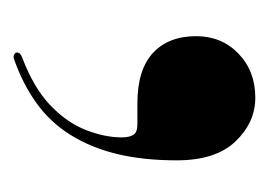

<svg xmlns="http://www.w3.org/2000/svg" viewBox="-76 -134 387 276"><g transform="rotate(90 118.0 3.5)"><path d="M129 0Q81 0 56.8 -22.2Q32.5 -44.5 32.5 -84.5Q32.5 -121 57.5 -145.2Q82.5 -169.5 121 -169.5Q156.5 -169.5 183.8 -141Q211 -112.5 211 -56.5Q211 -8.5 201.8 29.5Q192.5 67.5 174.2 96.5Q156 125.5 128.5 145.2Q101 165 65 177.5Q61.5 178.5 58.8 177Q56 175.5 56 173.5Q56 170.5 57.8 168.8Q59.5 167 63.5 165.5Q107 149 132 125Q157 101 167.5 73.8Q178 46.5 178 22.5Q178 12 174.5 6Q171 0 159 0Z"/></g></svg>

Font: Fraunces 120pt
Style: Bold
Weight: 700
Version: Version 1.000;[b76b70a41]